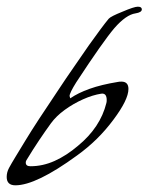

<svg xmlns="http://www.w3.org/2000/svg" viewBox="-28 -535 444 574"><path d="M18 19Q-8 19 -8 -6Q-8 -20 -1 -33Q6 -46 18.5 -66.5Q31 -87 48 -115Q65 -143 88.5 -179Q112 -215 141 -258Q170 -302 194.5 -337Q219 -372 238 -400Q258 -428 272.5 -447.5Q287 -467 297 -479Q303 -486 338 -500Q373 -515 384 -515Q396 -515 396 -507Q396 -498 377 -495Q349 -491 314 -451Q280 -411 200 -289Q180 -257 180 -248Q180 -247 182 -241Q205 -257 240 -269.5Q275 -282 324 -290Q328 -291 335 -291Q356 -291 356 -269Q356 -237 311 -177Q288 -146 261 -119.5Q234 -93 202 -70Q80 19 18 19ZM63 -38Q100 -38 135.5 -54Q171 -70 205 -99Q272 -154 290 -227Q291 -230 291 -236Q291 -257 275 -255Q249 -251 220 -238Q191 -225 165.5 -206.5Q140 -188 124 -166Q108 -144 89.5 -116.5Q71 -89 51 -56Q49 -53 49 -49Q49 -38 63 -38Z"/></svg>

Font: Whisper
Style: Regular
Weight: 400
Designer: Robert E. Leuschke
Foundry: Robert E. Leuschke
Version: Version 1.010; ttfautohint (v1.8.4.7-5d5b)